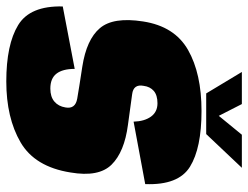

<svg xmlns="http://www.w3.org/2000/svg" viewBox="-114 -658 770 595"><g transform="rotate(90 270.5 -361.0)"><path d="M226 4Q338.5 4 414.5 -40.2Q490.5 -84.5 508 -195Q523 -282.5 483.8 -322.2Q444.5 -362 360.5 -373Q297.5 -382 265.5 -386Q233.5 -390 239.5 -421.5Q242 -441.5 255.2 -453Q268.5 -464.5 293.5 -464.5Q320.5 -464.5 335 -444.2Q349.5 -424 350.5 -390.5L544 -426.5Q548 -529.5 490.2 -565.2Q432.5 -601 317.5 -601Q201.5 -601 128.2 -559.2Q55 -517.5 40 -420Q25.5 -327.5 60.8 -286Q96 -244.5 180.5 -231.5Q246.5 -221.5 279.2 -215.8Q312 -210 306.5 -179.5Q303 -157.5 288.2 -145Q273.5 -132.5 248 -132.5Q216.5 -132.5 201.8 -151.5Q187 -170.5 187 -208L-6.5 -171Q-9 -69.5 51.2 -32.8Q111.5 4 226 4ZM263 -615.5H389L493.5 -726H391L332.5 -654.5L296 -726H196.5Z"/></g></svg>

Font: Anybody Condensed Black
Style: Italic
Weight: 900
Width: 3
Italic angle: -10°
Version: Version 1.113;gftools[0.9.25]